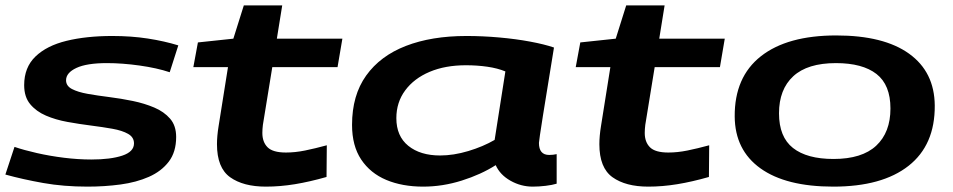

<svg xmlns="http://www.w3.org/2000/svg" viewBox="-23 -685 3549 715"><path d="M-3 -35 31 -138Q66 -126 114.5 -115Q163 -104 215.5 -97.5Q268 -91 317 -91Q389 -91 432.5 -105.5Q476 -120 476 -151Q476 -174 454 -186.5Q432 -199 395.5 -205.5Q359 -212 315.5 -217.5Q272 -223 228 -231Q184 -239 148 -254.5Q112 -270 89.5 -297Q67 -324 67 -368Q67 -434 109 -474.5Q151 -515 225 -533Q299 -551 395 -551Q466 -551 527.5 -541.5Q589 -532 641 -516L609 -416Q561 -432 496.5 -441Q432 -450 375 -450Q300 -450 261.5 -432Q223 -414 223 -386Q223 -365 245 -353.5Q267 -342 303.5 -335.5Q340 -329 384 -323.5Q428 -318 471.5 -309Q515 -300 551.5 -284.5Q588 -269 610.5 -243Q633 -217 633 -175Q633 -119 605.5 -83Q578 -47 531.5 -26.5Q485 -6 426 2Q367 10 303 10Q214 10 138 -3.5Q62 -17 -3 -35Z M1194 -144 1193 -26Q1130 -8 1075 1Q1020 10 967 10Q883 10 834 -25Q785 -60 785 -148Q785 -178 791 -215L826 -435H697L714 -527L846 -541L885 -665H1028L1008 -541H1252L1234 -435H991L956 -220Q955 -212 954.5 -204.5Q954 -197 954 -190Q954 -156 973.5 -136.5Q993 -117 1042 -117Q1076 -117 1113 -124.5Q1150 -132 1194 -144Z M1961 10Q1917 10 1878 -12Q1839 -34 1823 -70Q1768 -35 1696.5 -12.5Q1625 10 1553 10Q1475 10 1415.5 -15Q1356 -40 1322 -91Q1288 -142 1288 -220Q1288 -330 1340.5 -403.5Q1393 -477 1488.5 -514Q1584 -551 1714 -551Q1774 -551 1836 -545.5Q1898 -540 1951.5 -530Q2005 -520 2040 -508Q2014 -350 1999 -255Q1984 -160 1984 -153Q1984 -108 2022 -108Q2037 -108 2050 -111V-1Q2034 4 2009 7Q1984 10 1961 10ZM1819 -164 1859 -419Q1830 -431 1792 -436.5Q1754 -442 1712 -442Q1635 -442 1577 -417.5Q1519 -393 1486 -348.5Q1453 -304 1453 -245Q1453 -178 1497.5 -142Q1542 -106 1616 -106Q1666 -106 1721 -122.5Q1776 -139 1819 -164Z M2618 -144 2617 -26Q2554 -8 2499 1Q2444 10 2391 10Q2307 10 2258 -25Q2209 -60 2209 -148Q2209 -178 2215 -215L2250 -435H2121L2138 -527L2270 -541L2309 -665H2452L2432 -541H2676L2658 -435H2415L2380 -220Q2379 -212 2378.5 -204.5Q2378 -197 2378 -190Q2378 -156 2397.5 -136.5Q2417 -117 2466 -117Q2500 -117 2537 -124.5Q2574 -132 2618 -144Z M3080 10Q2904 10 2809 -58Q2714 -126 2713 -251Q2712 -398 2810.5 -475.5Q2909 -553 3091 -553Q3268 -553 3362.5 -485Q3457 -417 3458 -292Q3459 -145 3360.5 -67.5Q3262 10 3080 10ZM3081 -93Q3187 -93 3240 -142.5Q3293 -192 3293 -281Q3293 -369 3241 -409.5Q3189 -450 3090 -450Q2984 -450 2931 -401Q2878 -352 2878 -263Q2878 -175 2930 -134Q2982 -93 3081 -93Z"/></svg>

Font: Georama ExtraExtended SemiBold
Style: Italic
Weight: 600
Width: 8
Italic angle: -9°
Designer: Jean-Baptiste Levee
Foundry: Production Type
Version: Version 1.000